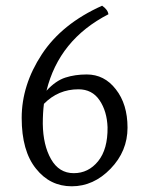

<svg xmlns="http://www.w3.org/2000/svg" viewBox="-20 -691 513 673"><path d="M357 -245Q355 -301 329 -339.5Q303 -378 255 -378Q184 -378 134 -327Q130 -296 130 -257Q131 -182 159 -133Q187 -84 238.5 -84Q290 -84 324 -126Q358 -168 357 -245ZM106 -100Q56 -162 56 -277.5Q56 -393 126.5 -500.5Q197 -608 338 -671Q358 -657 360 -641Q187 -552 143 -373Q175 -408 209 -419Q243 -430 284 -430Q346 -430 386 -378Q427 -326 427 -243.5Q427 -161 367.5 -99.5Q308 -38 231.5 -38Q155 -38 106 -100Z"/></svg>

Font: Halant
Style: Regular
Weight: 400
Designer: Hitesh Malaviya (Devanagari), Satya Rajpurohit (Latin)
Foundry: Indian Type Foundry
Version: Version 1.101;PS 1.0;hotconv 1.0.78;makeotf.lib2.5.61930; tt